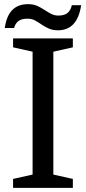

<svg xmlns="http://www.w3.org/2000/svg" viewBox="-20 -905 414 925"><path d="M237 -656V-64L331 -43V0H43V-43L137 -64V-656L43 -677V-720H331V-677ZM3 -770Q11 -828 39 -856.5Q67 -885 115 -885Q141 -885 159.5 -876.5Q178 -868 194 -857.5Q210 -847 226 -838.5Q242 -830 261 -830Q291 -830 306 -843Q321 -856 326 -880H371Q353 -759 259 -759Q234 -759 215 -767.5Q196 -776 180 -787Q164 -798 148.5 -806.5Q133 -815 113 -815Q83 -815 68 -803Q53 -791 48 -770Z"/></svg>

Font: Domine
Style: Regular
Weight: 400
Designer: Pablo Impallari, Rodrigo Fuenzalida, Brenda Gallo
Foundry: Pablo Impallari, Rodrigo Fuenzalida, Brenda Gallo
Version: Version 2.000